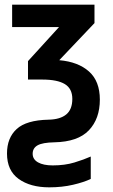

<svg xmlns="http://www.w3.org/2000/svg" viewBox="-20 -563 486 823"><path d="M191 240Q110 240 60 204Q10 168 10 95Q10 28 51.5 -10Q93 -48 188 -50Q238 -51 264 -72.5Q290 -94 290 -139Q290 -183 258 -202.5Q226 -222 161 -222H100V-301L233 -447H32V-543H385V-464L234 -305Q315 -298 361.5 -256.5Q408 -215 408 -136Q408 -54 361 -4.5Q314 45 213 47Q162 48 141 60Q120 72 120 96Q120 120 143 133Q166 146 206 146Q258 146 299 133.5Q340 121 369 108V204Q340 218 293 229Q246 240 191 240Z"/></svg>

Font: Noto Sans Condensed SemiBold
Style: Regular
Weight: 600
Width: 3
Designer: Monotype Design Team
Foundry: Monotype Imaging Inc.
Version: Version 2.013; ttfautohint (v1.8.4.7-5d5b)